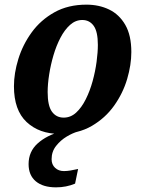

<svg xmlns="http://www.w3.org/2000/svg" viewBox="-20 -566 618 826"><path d="M236 10Q149 10 94.5 -41Q40 -92 40 -195Q40 -251 59 -312.5Q78 -374 116.5 -427Q155 -480 214 -513Q273 -546 352 -546Q406 -546 449.5 -525Q493 -504 519 -459Q545 -414 545 -342Q545 -287 527 -226Q509 -165 471 -111.5Q433 -58 374.5 -24Q316 10 236 10ZM254 -60Q284 -60 307.5 -81.5Q331 -103 349 -139Q367 -175 378.5 -217Q390 -259 395.5 -300Q401 -341 401 -373Q401 -430 383 -455Q365 -480 334 -480Q305 -480 281.5 -459Q258 -438 240 -403.5Q222 -369 210 -328Q198 -287 191.5 -245.5Q185 -204 185 -170Q185 -111 203.5 -85.5Q222 -60 254 -60ZM221 240Q165 240 134 214Q103 188 103 140Q103 86 142 51Q181 16 242 0H315Q293 6 267 21.5Q241 37 221.5 61.5Q202 86 202 119Q202 142 217 156Q232 170 255 170Q268 170 283 167.5Q298 165 316 161L303 224Q265 240 221 240Z"/></svg>

Font: Noto Serif SemiCondensed
Style: Bold Italic
Weight: 700
Width: 4
Italic angle: -12°
Designer: Monotype Design Team
Foundry: Monotype Imaging Inc.
Version: Version 2.014